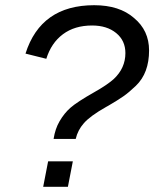

<svg xmlns="http://www.w3.org/2000/svg" viewBox="-20 -718 596 738"><path d="M342 -698Q439 -698 495 -649Q553 -601 553 -524Q553 -481 540.5 -447Q528 -413 502 -388Q476 -363 454.5 -348Q433 -333 397 -312Q391 -309 388 -307Q326 -272 302 -244Q279 -218 271 -184H186Q192 -223 209 -252Q227 -283 251 -304Q276 -326 343 -364Q391 -391 417 -414Q462 -456 462 -514Q462 -562 426.5 -591Q391 -620 334 -620Q267 -620 222 -586.5Q177 -553 158 -492L78 -512Q137 -698 342 -698ZM241 0H146L165 -98H260Z"/></svg>

Font: Libra Sans
Style: Italic
Weight: 400
Italic angle: -12°
Foundry: Context Ltd
Version: Version 1.002